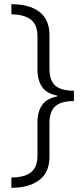

<svg xmlns="http://www.w3.org/2000/svg" viewBox="-20 -734 399 912"><path d="M34 109Q96 109 127 84.5Q158 60 158 6V-153Q158 -204 180.5 -235.5Q203 -267 252 -276V-280Q202 -289 180 -321Q158 -353 158 -404V-561Q158 -616 127 -640.5Q96 -665 34 -666V-714Q121 -714 168 -677Q215 -640 215 -567V-409Q215 -351 243 -327Q271 -303 331 -303V-254Q271 -254 243 -229.5Q215 -205 215 -149V11Q215 84 167 121Q119 158 34 158Z"/></svg>

Font: Noto Sans Light
Style: Regular
Weight: 300
Designer: Monotype Design Team
Foundry: Monotype Imaging Inc.
Version: Version 2.007